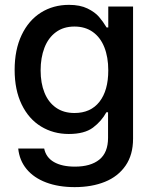

<svg xmlns="http://www.w3.org/2000/svg" viewBox="-20 -557 629 787"><path d="M54.7 51.8H161.1Q168.5 88.4 201.2 107.2Q233.9 126 287.1 126Q351.6 126 387.2 97.2Q422.9 68.4 422.9 7.8V-96.7H416Q396 -60.1 361.1 -33.9Q326.2 -7.8 261.7 -7.8Q198.7 -7.8 148.2 -38.6Q97.7 -69.3 68.8 -128.9Q40 -188.5 40 -270.5Q40 -353 68.6 -413.3Q97.2 -473.6 147.7 -505.4Q198.2 -537.1 262.7 -537.1Q308.1 -537.1 338.6 -522.2Q369.1 -507.3 385.7 -488Q402.3 -468.8 417 -444.3H423.8V-530.3H525.4V11.7Q525.4 77.6 494.6 122.1Q463.9 166.5 410.2 188.2Q356.4 210 286.1 210Q219.7 210 169.2 190.9Q118.7 171.9 89.1 136.2Q59.6 100.6 54.7 51.8ZM423.8 -268.6Q423.8 -322.8 407.7 -363.3Q391.6 -403.8 360.4 -426Q329.1 -448.2 285.2 -448.2Q240.2 -448.2 209 -425Q177.7 -401.9 162.1 -361.1Q146.5 -320.3 146.5 -268.6Q146.5 -216.3 162.4 -177Q178.2 -137.7 209.5 -115.7Q240.7 -93.8 285.2 -93.8Q351.6 -93.8 387.7 -139.9Q423.8 -186 423.8 -268.6Z"/></svg>

Font: Pretendard Medium
Style: Regular
Weight: 500
Designer: Base glyphs from Inter by Rasmus Andersson; Hangeul glyphs from Noto Sans CJK(Source Han Sans) by Jang Soo-young and Kan
Foundry: Kil Hyung-jin
Version: Version 1.309